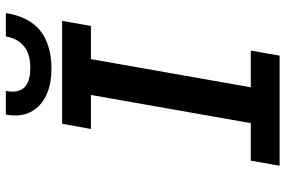

<svg xmlns="http://www.w3.org/2000/svg" viewBox="-176 -776 952 640"><g transform="rotate(-90 300.0 -456.0)"><path d="M84.5 -96H209.5L303.5 -629H190L207.5 -725H550.5L533.5 -629H423L329 -96H451.5L434.5 0H67.5ZM235 -882.5Q235 -897 238 -912.5H317Q314.5 -899 314.5 -890.5Q314.5 -831 394 -831Q484 -831 498.5 -912.5H576.5Q564 -834.5 517.2 -797.5Q470.5 -760.5 390 -760.5Q344 -760.5 309 -775Q274 -789.5 254.5 -817Q235 -844.5 235 -882.5Z"/></g></svg>

Font: JuliaMono SemiBoldItalic
Style: Regular
Weight: 600
Italic angle: -9°
Monospace: yes
Designer: cormullion
Foundry: corm
Version: Version 0.049; ttfautohint (v1.8.4)